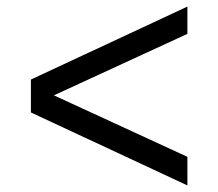

<svg xmlns="http://www.w3.org/2000/svg" viewBox="-20 -616 664 584"><path d="M550 -139V-52L74 -274V-374L550 -596V-513L144 -326Z"/></svg>

Font: CBA Beacon Sans
Style: Regular
Weight: 400
Designer: Wei Huang
Foundry: Wei Huang
Version: Version 1.002